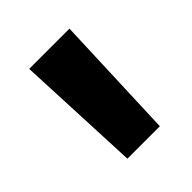

<svg xmlns="http://www.w3.org/2000/svg" viewBox="-98 -705 421 421"><g transform="rotate(-45 112.5 -494.5)"><path d="M64 -348.6H164.6L175.8 -640.1H51Z"/></g></svg>

Font: PleaseOptimize
Style: Demi-Bold
Weight: 600
Version: Version 001.000